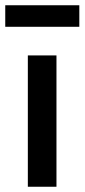

<svg xmlns="http://www.w3.org/2000/svg" viewBox="-40 -711 322 731"><path d="M66 -500H175V0H66ZM-20 -609V-691H262V-609Z"/></svg>

Font: TitilliumWeb-SemiBold
Style: SemiBold
Weight: 600
Version: Version 1.001;PS 57.000;hotconv 1.0.70;makeotf.lib2.5.55311